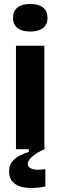

<svg xmlns="http://www.w3.org/2000/svg" viewBox="-20 -757 306 974"><path d="M61 0V-525H205V0ZM133 -597Q91 -597 68.5 -615Q46 -633 46 -666Q46 -701 68.5 -719Q91 -737 133 -737Q176 -737 198.5 -719Q221 -701 221 -666Q221 -633 198.5 -615Q176 -597 133 -597ZM210 189Q184 195 152 196.5Q120 198 91.5 191.5Q63 185 44.5 166Q26 147 26 112Q26 83 41 64Q56 45 79.5 32.5Q103 20 126 14V-8H206V0Q167 16 144 37Q121 58 121 74Q121 87 131.5 94Q142 101 157 103Q172 105 187 103.5Q202 102 210 101Z"/></svg>

Font: Bricolage Grotesque 18pt
Style: Bold
Weight: 700
Designer: Mathieu Triay
Foundry: Atelier Triay
Version: Version 1.000;gftools[0.9.30]